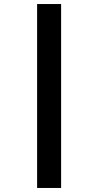

<svg xmlns="http://www.w3.org/2000/svg" viewBox="-20 -822 487 952"><path d="M164 110V-802H283V110Z"/></svg>

Font: Literata 12pt
Style: Bold
Weight: 700
Designer: Latin by Veronika Burian and Jose Scaglione. Greek by Irene Vlachou. Cyrillic by Vera Evstafieva.
Foundry: TypeTogether
Version: Version 3.002